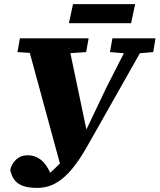

<svg xmlns="http://www.w3.org/2000/svg" viewBox="-20 -839 778 936"><path d="M30 -11Q36 -40 58.5 -61Q81 -82 114 -82Q152 -82 180.5 -59Q209 -36 229 13L171 28L209 16Q225 3 245 -15.5Q265 -34 286.5 -58Q308 -82 327.5 -111.5Q347 -141 360 -176H386L500 -415L621 -652H703L402 -120Q369 -62 332.5 -17Q296 28 254 52.5Q212 77 162 77Q117 77 90 66.5Q63 56 49 36Q35 16 30 -11ZM65 -585 77 -652H412L400 -585L279 -577H192ZM516 -585 528 -652H738L727 -585L644 -578H602ZM280 -13 106 -652H308L407 -180ZM316 -726 336 -819H639L619 -726Z"/></svg>

Font: Source Serif 4 Black
Style: Italic
Weight: 900
Italic angle: -12°
Designer: Frank Grießhammer
Foundry: Adobe Systems Incorporated
Version: Version 4.004;hotconv 1.0.116;makeotfexe 2.5.65601